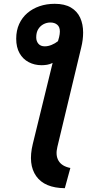

<svg xmlns="http://www.w3.org/2000/svg" viewBox="-20 -799 477 1007"><path d="M198 -457Q161 -457 130.5 -473Q100 -489 82.5 -520Q65 -551 65 -596Q65 -639 80.5 -673Q96 -707 123.5 -730.5Q151 -754 187.5 -766.5Q224 -779 267 -779Q319 -779 352 -759.5Q385 -740 400.5 -706Q416 -672 416 -628Q416 -610 413.5 -590Q411 -570 406 -550L281 -29Q270 15 287 44Q304 73 349 82L320 188Q214 187 170 125Q126 63 152 -44L256 -469Q242 -462 227.5 -459.5Q213 -457 198 -457ZM215 -556Q232 -556 250.5 -563.5Q269 -571 284 -583L290 -604Q292 -612 293 -620Q294 -628 294 -634Q294 -658 280 -669.5Q266 -681 244 -681Q225 -681 208 -672Q191 -663 180.5 -646Q170 -629 170 -603Q170 -583 181.5 -569.5Q193 -556 215 -556Z"/></svg>

Font: Ubuntu Sans
Style: Bold Italic
Weight: 700
Italic angle: -13.5°
Designer: Dalton Maag Ltd
Foundry: Dalton Maag Ltd
Version: Version 1.006